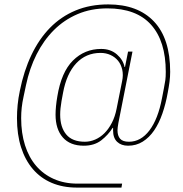

<svg xmlns="http://www.w3.org/2000/svg" viewBox="-20 -730 832 871"><path d="M329 121Q265 121 214.5 99.5Q164 78 129 37Q94 -4 75.5 -62Q57 -120 57 -194Q57 -223 60 -254Q63 -285 70 -318Q88 -408 122.5 -480.5Q157 -553 207 -604Q257 -655 323 -682.5Q389 -710 471 -710Q605 -710 678.5 -632.5Q752 -555 752 -404Q752 -382 749 -359Q746 -336 741 -310Q732 -259 716.5 -214.5Q701 -170 679 -138Q657 -106 627.5 -87.5Q598 -69 561 -69Q530 -69 511.5 -86.5Q493 -104 493 -138V-150H491Q471 -118 439.5 -93.5Q408 -69 360 -69Q298 -69 265 -106.5Q232 -144 232 -210Q232 -227 234 -248Q236 -269 240 -292Q258 -403 311 -455.5Q364 -508 439 -508Q482 -508 510.5 -483Q539 -458 545 -426H547L561 -496H581L517 -172Q515 -159 514 -152.5Q513 -146 513 -139Q513 -114 525 -100.5Q537 -87 565 -87Q619 -87 658 -138.5Q697 -190 715 -285L724 -332Q728 -352 730 -366.5Q732 -381 732 -404Q732 -543 665.5 -617.5Q599 -692 467 -692Q393 -692 332 -666Q271 -640 224.5 -593.5Q178 -547 146 -483.5Q114 -420 98 -344L87 -292Q81 -265 78.5 -241.5Q76 -218 76 -194Q76 -126 93.5 -71Q111 -16 144 22.5Q177 61 224.5 82Q272 103 331 103H534L531 121ZM365 -87Q389 -87 412 -97Q435 -107 454 -126Q473 -145 487.5 -173Q502 -201 509 -237L534 -362Q540 -390 534.5 -414Q529 -438 515.5 -454.5Q502 -471 481.5 -480.5Q461 -490 436 -490Q370 -490 326 -443Q282 -396 266 -309L259 -271Q256 -253 254.5 -238.5Q253 -224 253 -210Q253 -153 280.5 -120Q308 -87 365 -87Z"/></svg>

Font: IBM Plex Sans Condensed Thin
Style: Italic
Weight: 100
Width: 3
Italic angle: -11°
Designer: Mike Abbink, Paul van der Laan, Pieter van Rosmalen
Foundry: Bold Monday
Version: Version 1.3